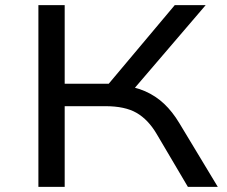

<svg xmlns="http://www.w3.org/2000/svg" viewBox="-20 -725 882 745"><path d="M129 0V-705H231V-400H415L385 -380L658 -705H778L486 -364L447 -395Q502 -389 543 -371Q584 -353 616.5 -322.5Q649 -292 676 -247L825 0H709L588 -205Q555 -261 510 -287Q465 -313 389 -313H231V0Z"/></svg>

Font: Nunito Sans 7pt Expanded
Style: Regular
Weight: 400
Width: 7
Designer: Vernon Adams
Foundry: Vernon Adams
Version: Version 3.101;gftools[0.9.27]